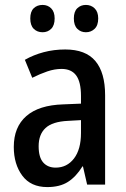

<svg xmlns="http://www.w3.org/2000/svg" viewBox="-20 -750 513 780"><path d="M245 -549Q328 -549 367.5 -502Q407 -455 407 -363V0H334L317 -74H315Q289 -32 256 -11Q223 10 172 10Q105 10 70.5 -36.5Q36 -83 36 -153Q36 -234 87 -278.5Q138 -323 237 -326L309 -329V-360Q309 -417 289.5 -443.5Q270 -470 230 -470Q202 -470 172.5 -460Q143 -450 111 -434L81 -507Q116 -527 157.5 -538Q199 -549 245 -549ZM256 -259Q193 -256 165 -230Q137 -204 137 -156Q137 -111 155.5 -90Q174 -69 206 -69Q252 -69 280.5 -106Q309 -143 309 -210V-262ZM103 -675Q103 -703 117 -716.5Q131 -730 153 -730Q174 -730 188 -716Q202 -702 202 -675Q202 -647 188 -633Q174 -619 153 -619Q131 -619 117 -633Q103 -647 103 -675ZM280 -675Q280 -703 294 -716.5Q308 -730 329 -730Q350 -730 364.5 -716Q379 -702 379 -675Q379 -647 364.5 -633Q350 -619 329 -619Q308 -619 294 -633Q280 -647 280 -675Z"/></svg>

Font: Noto Sans Lao Condensed Medium
Style: Regular
Weight: 500
Width: 3
Designer: Monotype Design Team
Foundry: Monotype Imaging Inc.
Version: Version 2.003; ttfautohint (v1.8.4.7-5d5b)